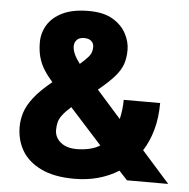

<svg xmlns="http://www.w3.org/2000/svg" viewBox="-52 -764 814 828"><g transform="rotate(5 355.0 -350.0)"><path d="M299.5 13.2Q212.2 13.2 155.6 -14.2Q99 -41.5 72.2 -87.1Q45.5 -132.7 45.5 -190Q45.5 -221.5 55.4 -252.4Q65.3 -283.3 92.1 -317.9Q118.8 -352.5 169.3 -393.7Q147.5 -418.2 132 -442.7Q116.5 -467.2 108.5 -495.7Q100.5 -524.3 100.5 -560Q100.5 -601.3 121.8 -636.2Q143.2 -671.2 187.3 -692.2Q231.5 -713.2 299.5 -713.2Q363.8 -713.2 403.2 -689.8Q442.5 -666.5 461.3 -631.2Q480.2 -596 480.2 -560Q480.2 -525.5 470.9 -498.7Q461.7 -471.8 437.7 -444.2Q413.7 -416.7 367.7 -378.8L472.7 -260.7Q477.5 -281.5 480 -302.3Q482.5 -323 482.5 -344.5H640.2Q640.2 -281.8 625.8 -229.2Q611.3 -176.5 584.8 -135.5L705.2 0H526.8L490.8 -38.7Q450 -13 402 0.1Q354 13.2 299.5 13.2ZM299.5 -115.2Q326.5 -115.2 353.7 -121.4Q380.8 -127.7 399 -139.8L260 -293.5Q236.3 -272.3 223.6 -255.5Q210.8 -238.7 207 -223.2Q203.2 -207.8 203.2 -190Q203.2 -157.8 229 -136.5Q254.8 -115.2 299.5 -115.2ZM247.5 -556Q247.5 -541.2 255.1 -523.4Q262.7 -505.7 280.3 -482.5Q304.2 -503.2 315.3 -516.3Q326.5 -529.5 329 -540.5Q331.5 -551.5 331.5 -560Q331.5 -575.7 320.8 -585.4Q310.2 -595.2 289.5 -595.2Q268.3 -595.2 257.9 -583.8Q247.5 -572.5 247.5 -556Z"/></g></svg>

Font: Golos Text
Style: Regular
Weight: 400
Designer: A.Korolkova, Vitaly Kuzmin
Foundry: ParaType Ltd
Version: Version 2.004